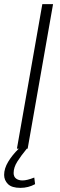

<svg xmlns="http://www.w3.org/2000/svg" viewBox="-25 -720 292 930"><path d="M141 140 145 172Q112 190 74 190Q32 190 13.5 171.5Q-5 153 -5 127Q-5 96 15 63Q35 30 66 0H57L180 -700H232L109 0H105Q77 34 59 62.5Q41 91 41 118Q41 136 53 145Q65 154 84 154Q106 154 141 140Z"/></svg>

Font: KoHo Light
Style: Italic
Weight: 300
Italic angle: -10°
Version: Version 1.000; ttfautohint (v1.6)